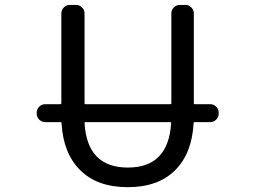

<svg xmlns="http://www.w3.org/2000/svg" viewBox="-20 -775 1040 784"><path d="M678.7 -272.5Q678.7 -276.4 674.8 -276.4H329.1Q325.2 -276.4 325.2 -272.5Q335.9 -90.8 502 -90.8Q668 -90.8 678.7 -272.5ZM165 -276.4Q150.4 -276.4 140.1 -286.6Q129.9 -296.9 129.9 -310.5V-314.5Q129.9 -329.1 140.1 -339.4Q150.4 -349.6 165 -349.6H225.6Q230.5 -349.6 230.5 -353.5V-720.7Q230.5 -734.4 240.7 -744.6Q251 -754.9 264.6 -754.9H290Q304.7 -754.9 314.9 -744.6Q325.2 -734.4 325.2 -720.7V-353.5Q325.2 -349.6 329.1 -349.6H674.8Q679.7 -349.6 679.7 -353.5V-720.7Q679.7 -734.4 689.9 -744.6Q700.2 -754.9 713.9 -754.9H737.3Q751 -754.9 761.2 -744.6Q771.5 -734.4 771.5 -720.7V-353.5Q771.5 -349.6 776.4 -349.6H838.9Q852.5 -349.6 862.8 -339.4Q873 -329.1 873 -314.5V-310.5Q873 -296.9 862.8 -286.6Q852.5 -276.4 838.9 -276.4H774.4Q770.5 -276.4 770.5 -271.5Q763.7 -148.4 695.3 -80.1Q626 -10.7 501.5 -10.7Q377 -10.7 307.6 -80.1Q238.3 -148.4 231.4 -271.5Q231.4 -276.4 227.5 -276.4Z"/></svg>

Font: Rounded-L Mgen+ 2m regular
Style: Regular
Weight: 400
Designer: [Source Han Sans]
Ryoko NISHIZUKA  (kana & ideographs); Paul D. Hunt (Latin, Greek & Cyrillic); Wenlong ZHANG  (bopomofo
Version: Version 1.059.20150602